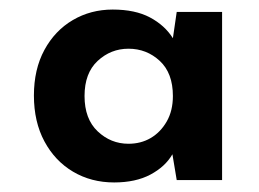

<svg xmlns="http://www.w3.org/2000/svg" viewBox="-20 -730 543 402"><path d="M219 -348Q171 -348 133 -370.5Q95 -393 73 -434Q51 -475 51 -530Q51 -585 73 -625.5Q95 -666 132.5 -688Q170 -710 216 -710Q263 -710 294 -693.5Q325 -677 342 -650L350 -705H445V-353H350L341 -407Q326 -381 295 -364.5Q264 -348 219 -348ZM249 -429Q275 -429 295.5 -441Q316 -453 329 -475.5Q342 -498 342 -529Q342 -577 314.5 -602.5Q287 -628 249 -628Q212 -628 184.5 -602.5Q157 -577 157 -529Q157 -481 184.5 -455Q212 -429 249 -429Z"/></svg>

Font: DM Sans 20pt
Style: Bold
Weight: 700
Version: Version 4.004;gftools[0.9.30]